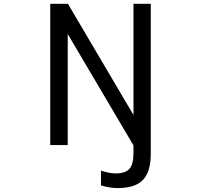

<svg xmlns="http://www.w3.org/2000/svg" viewBox="-20 -752 1040 998"><path d="M673.8 -154.3V-732.4H763.7V46.9Q763.7 140.6 723.1 183.1Q682.6 225.6 591.8 225.6Q550.8 225.6 504.9 211.9V134.8Q547.9 149.4 582 149.4Q630.9 149.4 652.3 126Q673.8 102.5 673.8 43V3.9L332 -575.2V2H241.2V-732.4H333Z"/></svg>

Font: Gen Shin Gothic Monospace Regular
Style: Regular
Weight: 400
Designer: [Source Han Sans]
Ryoko NISHIZUKA  (kana & ideographs); Paul D. Hunt (Latin, Greek & Cyrillic); Wenlong ZHANG  (bopomofo
Version: Version 1.002.20150607